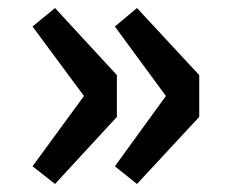

<svg xmlns="http://www.w3.org/2000/svg" viewBox="-20 -525 569 478"><path d="M117 -67 61 -111 189 -286 61 -459 117 -505 271 -338V-234ZM321 -67 266 -111 393 -286 266 -459 321 -505 476 -338V-234Z"/></svg>

Font: Noto Sans JP Thin
Style: Bold
Weight: 700
Version: Version 2.004-H2;hotconv 1.0.118;makeotfexe 2.5.65603